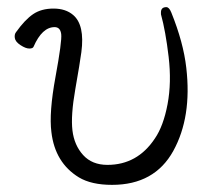

<svg xmlns="http://www.w3.org/2000/svg" viewBox="-20 -505 598 538"><path d="M431 -468Q430 -485 446 -485Q454 -485 460 -470Q494 -386 502 -315Q518 -177 465.5 -82Q413 13 294 13Q236 13 201 -8Q134 -49 124 -135Q117 -189 135.5 -289.5Q154 -390 151.5 -409.5Q149 -429 133 -429Q98 -429 74 -374Q72 -369 62 -369Q52 -369 37.5 -378.5Q23 -388 21.5 -398.5Q20 -409 25 -415Q50 -450 73 -465.5Q96 -481 130 -481Q164 -481 185 -463Q218 -435 208 -359Q204 -329 191 -255Q178 -181 183 -139.5Q188 -98 213 -70.5Q238 -43 281 -43Q365 -43 414 -117Q438 -152 449.5 -213Q461 -274 452.5 -346Q444 -418 431 -465Z"/></svg>

Font: ToneOZ-Pinyin-WenKai-Light
Style: Light
Weight: 300
Designer: Fontworks Inc.
Foundry: ToneOZ
Version: Version 0.240331